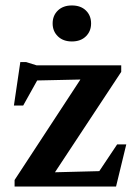

<svg xmlns="http://www.w3.org/2000/svg" viewBox="-20 -684 500 704"><path d="M33.5 0V-24L294.5 -422.5L348.5 -394L72 -388L139.5 -430.5L65 -297H31L54.5 -456.5H75.5L114 -444.5H424.5V-420.5L160.5 -20.5L109.5 -50.5L363.5 -57L319 -19L409.5 -154.5H443L405.5 0ZM243.5 -532Q211.5 -532 192.2 -550.8Q173 -569.5 173 -598Q173 -627 192.2 -645.5Q211.5 -664 243.5 -664Q276 -664 295 -645.5Q314 -627 314 -598Q314 -569.5 295 -550.8Q276 -532 243.5 -532Z"/></svg>

Font: Newsreader 16pt SemiBold
Style: Regular
Weight: 600
Designer: Hugues Gentile
Foundry: Production Type
Version: Version 1.003